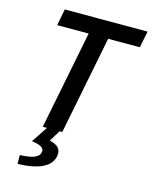

<svg xmlns="http://www.w3.org/2000/svg" viewBox="-129 -738 836 1055"><g transform="rotate(15 288.5 -210.5)"><path d="M156 0H180L119 92C173 99 189 112 188 134C184 164 152 180 74 183L75 233C192 230 266 198 275 131C279 95 261 75 213 63L252 0H267L378 -560H558L577 -654H106L88 -560H267Z"/></g></svg>

Font: Source Sans Pro Semibold
Style: Italic
Weight: 600
Italic angle: -11°
Designer: Paul D. Hunt
Foundry: Adobe Systems Incorporated
Version: Version 3.006;hotconv 1.0.111;makeotfexe 2.5.65597